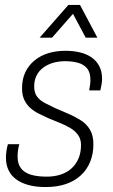

<svg xmlns="http://www.w3.org/2000/svg" viewBox="-20 -743 455 775"><path d="M164 12Q125 12 95.5 4Q66 -4 45.5 -19Q25 -34 14.5 -56Q4 -78 4 -107Q4 -119 6 -133.5Q8 -148 12 -161H58Q54 -148 52.5 -135Q51 -122 51 -111Q51 -82 64.5 -64Q78 -46 104 -38Q130 -30 169 -30Q200 -30 225.5 -38.5Q251 -47 269 -63.5Q287 -80 297 -103.5Q307 -127 307 -158Q307 -181 295.5 -197.5Q284 -214 265 -225.5Q246 -237 222.5 -246.5Q199 -256 175 -266Q155 -275 136 -284.5Q117 -294 102 -307.5Q87 -321 78 -340Q69 -359 69 -387Q69 -424 82.5 -452Q96 -480 120 -499.5Q144 -519 175.5 -528.5Q207 -538 244 -538Q276 -538 303 -531.5Q330 -525 350 -511Q370 -497 381 -475.5Q392 -454 392 -425Q392 -414 390 -402.5Q388 -391 385 -378H340Q343 -395 344 -404Q345 -413 345 -420Q345 -451 331 -467.5Q317 -484 293.5 -490Q270 -496 243 -496Q217 -496 194.5 -489.5Q172 -483 154.5 -470Q137 -457 127.5 -438Q118 -419 118 -394Q118 -368 130 -352.5Q142 -337 161.5 -327Q181 -317 204 -306Q230 -295 256.5 -283.5Q283 -272 306 -257.5Q329 -243 343 -220Q357 -197 357 -160Q357 -122 344 -90Q331 -58 306 -35Q281 -12 245.5 0Q210 12 164 12ZM140 -591 256 -723H303L373 -591H326L264 -707H292L190 -591Z"/></svg>

Font: Archivo SemiCondensed Thin
Style: Italic
Weight: 250
Width: 4
Italic angle: -10°
Designer: Hector Gatti
Foundry: Omnibus-Type
Version: Version 2.001